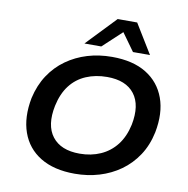

<svg xmlns="http://www.w3.org/2000/svg" viewBox="-99 -1039 1121 1145"><g transform="rotate(10 461.5 -466.5)"><path d="M428 10Q302 10 220 -40Q138 -90 106 -180.5Q74 -271 97 -390Q115 -470 155 -530.5Q195 -591 252.5 -632Q310 -673 379.5 -694Q449 -715 528 -715Q655 -715 736 -665Q817 -615 849.5 -525.5Q882 -436 859 -317Q842 -236 801.5 -175Q761 -114 703.5 -73Q646 -32 576 -11Q506 10 428 10ZM436 -113Q506 -113 563 -138.5Q620 -164 658.5 -213.5Q697 -263 713 -337Q737 -458 685.5 -525Q634 -592 520 -592Q450 -592 392.5 -567.5Q335 -543 297 -493.5Q259 -444 243 -369Q218 -248 270 -180.5Q322 -113 436 -113ZM351 -765 521 -943H639L748 -765H645L568 -872L453 -765Z"/></g></svg>

Font: Nunito Sans 7pt SemiExpanded
Style: Bold Italic
Weight: 700
Width: 6
Italic angle: -9°
Designer: Vernon Adams
Foundry: Vernon Adams
Version: Version 3.101;gftools[0.9.27]